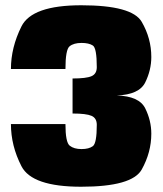

<svg xmlns="http://www.w3.org/2000/svg" viewBox="-20 -701 618 729"><path d="M288 8Q101.5 8 61.5 -69.8Q21.5 -147.5 21.5 -230H228.5Q228.5 -160.5 244.8 -147.8Q261 -135 289.5 -135Q317.5 -135 332.5 -146Q347.5 -157 347.5 -227Q347.5 -252.5 327.5 -261.2Q307.5 -270 255.5 -270V-403Q307.5 -403 327.5 -411.8Q347.5 -420.5 347.5 -446Q347.5 -518.5 332.5 -528.2Q317.5 -538 289.5 -538Q260 -538 244.2 -525.2Q228.5 -512.5 228.5 -439H21.5Q21.5 -520.5 61.5 -600.8Q101.5 -681 288.5 -681Q481.5 -681 518 -618.2Q554.5 -555.5 554.5 -484.5Q554.5 -435 531.5 -388.2Q508.5 -341.5 423.5 -338.5Q508.5 -336 531.5 -289.5Q554.5 -243 554.5 -193.5Q554.5 -122.5 518 -57.2Q481.5 8 288 8Z"/></svg>

Font: Anybody Black
Style: Regular
Weight: 900
Designer: Tyler Finck
Foundry: Etcetera Type Company
Version: Version 1.010; ttfautohint (v1.8.3) -l 8 -r 50 -G 200 -x 14 